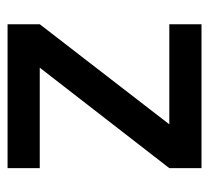

<svg xmlns="http://www.w3.org/2000/svg" viewBox="-42 -498 540 495"><g transform="rotate(90 227.5 -250.0)"><path d="M42 -83 300 -417H42V-500H413V-417L154 -83H413V0H42Z"/></g></svg>

Font: Cairo SemiBold
Style: Regular
Weight: 600
Designer: Mohamed Gaber, the designers of Titillium
Foundry: Kief Type Foundry
Version: Version 2.009; ttfautohint (v1.5.33-1714) -l 8 -r 50 -G 200 